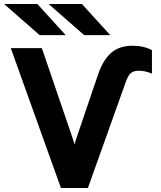

<svg xmlns="http://www.w3.org/2000/svg" viewBox="-26 -941 808 961"><path d="M279 0 28 -700H183.5L337 -251Q344 -229.5 347.5 -217.5Q349 -227 357 -251L464.5 -567Q490.5 -642.5 531.2 -677.2Q572 -712 636 -712Q694.5 -712 734.5 -690V-572.5Q700.5 -587 669.5 -587Q643 -587 629 -575.2Q615 -563.5 604 -532L414 0ZM172.5 -765 -5.5 -921H161L303 -765ZM395.5 -765 217.5 -921H384L526 -765Z"/></svg>

Font: Overpass ExtraBold
Style: Regular
Weight: 800
Designer: Delve Withrington, Dave Bailey, Thomas Jockin
Foundry: Delve Fonts LLC
Version: Version 4.000; ttfautohint (v1.8.3)